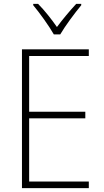

<svg xmlns="http://www.w3.org/2000/svg" viewBox="-20 -968 533 988"><path d="M257 -791H290C315 -834 364 -900 398 -941V-948H372C337 -910 302 -868 273 -829C246 -868 209 -915 176 -948H151V-941C183 -903 232 -835 257 -791ZM437 0V-34H130V-359H419V-393H130V-680H437V-714H93V0Z"/></svg>

Font: Noto Sans Bengali SemiCondensed ExtraLight
Style: Regular
Weight: 200
Width: 4
Designer: Joana Ranito - Universal Thirst; Jelle Bosma - Monotype Design Team
Foundry: Universal Thirst ehf.
Version: Version 3.000